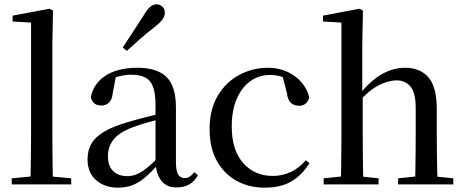

<svg xmlns="http://www.w3.org/2000/svg" viewBox="-20 -849 2139 884"><path d="M34 0V-28L150 -39H190L308 -28V0ZM120 0Q121 -33 121.5 -72.5Q122 -112 122.5 -153Q123 -194 123 -230V-745L38 -750V-777L209 -809L224 -800L221 -644V-230Q221 -194 221.5 -153Q222 -112 222.5 -72.5Q223 -33 224 0Z M523 15Q463 15 423 -19Q383 -53 383 -116Q383 -156 400.5 -187Q418 -218 459 -242.5Q500 -267 569 -287Q610 -299 657 -311Q704 -323 744 -333V-308Q704 -298 663.5 -286.5Q623 -275 591 -263Q530 -240 503.5 -207.5Q477 -175 477 -130Q477 -84 501.5 -61Q526 -38 566 -38Q587 -38 608 -46Q629 -54 656 -75.5Q683 -97 720 -135L730 -86H703Q673 -53 646 -30.5Q619 -8 590 3.5Q561 15 523 15ZM793 14Q747 14 723.5 -16Q700 -46 696 -98V-101V-365Q696 -421 684 -451Q672 -481 647.5 -493Q623 -505 584 -505Q556 -505 527.5 -497.5Q499 -490 465 -472L514 -499L499 -420Q496 -389 481.5 -376Q467 -363 447 -363Q407 -363 398 -402Q411 -465 466.5 -501Q522 -537 613 -537Q704 -537 747 -494Q790 -451 790 -355V-104Q790 -61 800.5 -45Q811 -29 830 -29Q842 -29 852 -35Q862 -41 875 -56L891 -42Q875 -13 850.5 0.5Q826 14 793 14ZM545 -630Q568 -665 591.5 -701Q615 -737 642 -779Q658 -806 671.5 -817.5Q685 -829 701 -829Q716 -829 727.5 -818.5Q739 -808 739 -790Q739 -775 728 -759.5Q717 -744 691 -724Q655 -696 624.5 -669Q594 -642 564 -615Z M1199 15Q1125 15 1068 -17Q1011 -49 978 -109Q945 -169 945 -254Q945 -345 982.5 -408Q1020 -471 1081.5 -504Q1143 -537 1214 -537Q1261 -537 1300.5 -519.5Q1340 -502 1367 -471.5Q1394 -441 1404 -400Q1393 -362 1357 -362Q1334 -362 1319.5 -375Q1305 -388 1301 -420L1278 -510L1333 -469Q1303 -488 1276.5 -496Q1250 -504 1223 -504Q1173 -504 1133 -475.5Q1093 -447 1070 -394Q1047 -341 1047 -266Q1047 -158 1099.5 -98.5Q1152 -39 1236 -39Q1280 -39 1318.5 -57Q1357 -75 1388 -111L1405 -98Q1371 -43 1322 -14Q1273 15 1199 15Z M1470 0V-28L1578 -39H1620L1723 -28V0ZM1549 0Q1550 -25 1550.5 -66Q1551 -107 1551.5 -152Q1552 -197 1552 -230V-745L1467 -750V-777L1636 -809L1651 -800L1648 -644V-421L1650 -408V-230Q1650 -197 1650.5 -152Q1651 -107 1651.5 -66Q1652 -25 1653 0ZM1813 0V-28L1919 -39H1960L2067 -28V0ZM1890 0Q1892 -25 1892.5 -65.5Q1893 -106 1893.5 -151Q1894 -196 1894 -230V-352Q1894 -422 1870 -450.5Q1846 -479 1805 -479Q1770 -479 1725 -457Q1680 -435 1628 -376L1607 -413H1634Q1686 -478 1738 -507.5Q1790 -537 1846 -537Q1914 -537 1952.5 -493Q1991 -449 1991 -346V-230Q1991 -196 1991.5 -151Q1992 -106 1993 -65.5Q1994 -25 1995 0Z"/></svg>

Font: Noto Serif TC ExtraLight Medium
Style: Regular
Weight: 500
Version: Version 2.002-H1;hotconv 1.1.0;makeotfexe 2.6.0